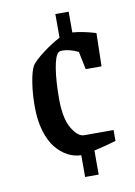

<svg xmlns="http://www.w3.org/2000/svg" viewBox="-75 -627 514 729"><g transform="rotate(-10 182.0 -262.5)"><path d="M147.9 -256.8Q147.9 -181.6 170.7 -143.3Q193.4 -105 217.8 -105H331.1V-63Q294.9 -51.8 246.1 -41V51.8H193.8V-32.2Q167 -32.7 142.3 -45.7Q117.7 -58.6 97.2 -83.5Q76.7 -108.4 64.2 -149.9Q51.8 -191.4 51.8 -244.1Q51.8 -293.5 58.6 -336.4Q65.4 -379.4 76.2 -398.9Q87.9 -416.5 123.5 -443.4Q159.2 -470.2 189.9 -485.8V-577.1H241.2V-497.1Q280.8 -494.1 331.1 -479L328.1 -351.1H267.1L252.9 -419.9Q219.7 -436 190.9 -436Q182.1 -436 176.8 -432.1Q163.1 -420.9 155.5 -373Q147.9 -325.2 147.9 -256.8Z"/></g></svg>

Font: Grenze
Style: Regular
Weight: 400
Designer: Renata Polastri
Foundry: Omnibus-Type
Version: Version 1.002;PS 001.002;hotconv 1.0.88;makeotf.lib2.5.64775